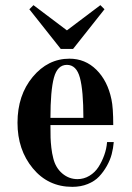

<svg xmlns="http://www.w3.org/2000/svg" viewBox="-20 -714 512 746"><path d="M48 -237Q48 -344 107 -415Q166 -486 250 -486Q311 -486 354.5 -443Q398 -400 413 -328Q420 -296 420 -228H176Q176 -196 176.5 -179Q177 -162 179.5 -140Q182 -118 187 -99Q196 -62 222 -40Q248 -18 281 -18Q306 -18 327.5 -31Q349 -44 362.5 -65Q376 -86 385 -111Q394 -136 396 -162H422Q420 -138 414 -115Q408 -92 395 -69Q382 -46 365 -28Q348 -10 321 1Q294 12 261 12Q167 12 107.5 -60Q48 -132 48 -237ZM176 -256H304Q304 -362 290.5 -412Q277 -462 240 -462Q203 -462 189.5 -412Q176 -362 176 -256ZM94 -678 110 -694 240 -596 370 -694 386 -678 264 -524H216Z"/></svg>

Font: Old Standard TT
Style: Bold
Weight: 700
Designer: Alexey Kryukov <alexios@thessalonica.org.ru>
Version: Version 2.2